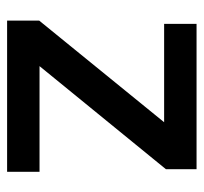

<svg xmlns="http://www.w3.org/2000/svg" viewBox="-36 -524 560 527"><g transform="rotate(90 243.5 -260.0)"><path d="M36 0V-88L315 -431H45V-520H444V-436L161 -89H451V0Z"/></g></svg>

Font: IBM Plex Sans KR Medium
Style: Regular
Weight: 500
Designer: Mike Abbink; Paul van der Laan; Pieter van Rosmalen; Wujin Sim; Chorong Kim; Dohee Lee;
Foundry: Sandoll Inc.
Version: Version 1.001